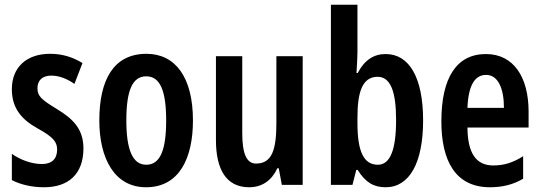

<svg xmlns="http://www.w3.org/2000/svg" viewBox="-20 -780 2285 810"><path d="M332 -154C332 -237 286 -280 220 -320C154 -360 138 -375 138 -408C138 -441 159 -461 196 -461C231 -461 264 -447 294 -426L328 -514C285 -540 242 -553 191 -553C92 -553 30 -496 30 -404C30 -323 71 -276 139 -238C205 -202 221 -181 221 -149C221 -109 198 -88 157 -88C111 -88 64 -107 30 -131V-20C68 -1 114 10 166 10C270 10 332 -47 332 -154Z M794 -272C794 -455 719 -553 598 -553C459 -553 399 -443 399 -272C399 -113 462 10 596 10C738 10 794 -115 794 -272ZM513 -272C513 -397 538 -458 597 -458C656 -458 681 -396 681 -272C681 -147 656 -85 597 -85C539 -85 513 -149 513 -272Z M1257 -543H1146V-262C1146 -149 1128 -90 1060 -90C1020 -90 1002 -132 1002 -219V-543H891V-189C891 -66 934 10 1031 10C1085 10 1126 -18 1150 -70H1156L1169 0H1257Z M1488 -560V-760H1376V0H1467L1483 -63H1489C1522 -10 1557 10 1607 10C1708 10 1765 -94 1765 -272C1765 -452 1707 -552 1607 -552C1557 -552 1518 -527 1489 -472H1484C1486 -510 1488 -539 1488 -560ZM1573 -456C1627 -456 1651 -395 1651 -274C1651 -145 1625 -85 1574 -85C1515 -85 1488 -140 1488 -260V-284C1488 -388 1507 -456 1573 -456Z M2030 -552C1906 -552 1842 -452 1842 -268C1842 -102 1901 10 2047 10C2099 10 2145 -1 2187 -26V-121C2143 -93 2105 -82 2061 -82C1988 -82 1953 -134 1952 -242H2210V-309C2210 -453 2148 -552 2030 -552ZM2031 -464C2081 -464 2106 -407 2106 -325H1952C1956 -422 1984 -464 2031 -464Z"/></svg>

Font: Noto Sans Myanmar UI ExtraCondensed SemiBold
Style: Regular
Weight: 600
Width: 2
Designer: Monotype Design Team
Foundry: Monotype Imaging Inc.
Version: Version 2.103